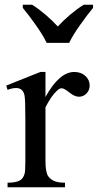

<svg xmlns="http://www.w3.org/2000/svg" viewBox="-20 -786 411 806"><path d="M170.9 -483.9V-378.9Q229 -483.9 291.5 -483.9Q320.3 -483.9 338.4 -467.3Q356.4 -450.7 356.4 -426.8Q356.4 -407.7 343.3 -393.8Q330.1 -379.9 311.5 -379.9Q293.5 -379.9 271.2 -397.7Q249 -415.5 239.3 -415.5Q229 -415.5 218.8 -404.8Q195.8 -384.3 170.9 -335.4V-109.4Q170.9 -70.3 179.7 -50.3Q187.5 -36.6 204.1 -27.8Q220.7 -19 252.9 -19V0H11.7V-19Q47.4 -19 64.9 -29.3Q78.1 -38.1 83 -56.2Q86.4 -64.9 86.4 -106V-288.1Q86.4 -370.1 82.8 -386Q79.1 -401.9 70.3 -409.2Q61.5 -416.5 47.4 -416.5Q31.2 -416.5 11.7 -408.7L6.3 -426.8L149.4 -483.9ZM75.7 -766.1H114.7Q128.9 -757.3 143.3 -746.6Q157.7 -735.8 171.6 -723.9Q185.5 -711.9 198.5 -699.5Q211.4 -687 222.7 -674.8Q233.9 -687 246.8 -699.5Q259.8 -711.9 273.9 -723.9Q288.1 -735.8 302.7 -746.6Q317.4 -757.3 331.5 -766.1H370.6V-752.9Q358.9 -738.8 344.7 -720.2Q330.6 -701.7 316.7 -681.9Q302.7 -662.1 290.5 -642.6Q278.3 -623 270.5 -606H175.8Q168 -623 155.8 -642.6Q143.6 -662.1 129.6 -681.9Q115.7 -701.7 101.6 -720.2Q87.4 -738.8 75.7 -752.9Z"/></svg>

Font: KhunPaOh
Style: Regular
Weight: 400
Designer: Khon Soe Zaw Thu
Version: Version 1.00 July 11, 2016, initial release